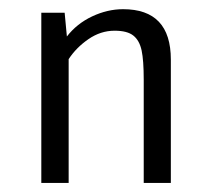

<svg xmlns="http://www.w3.org/2000/svg" viewBox="-20 -402 466 422"><path d="M70.8 -374H122.1L127 -321.8Q148.9 -350.1 182.6 -366Q216.3 -381.8 250.5 -381.8Q355.5 -381.8 355.5 -271V0H295.9V-227.1Q295.9 -269 291.3 -291Q286.6 -313 273.2 -323.7Q259.8 -334.5 231.9 -334.5Q201.2 -334.5 174.3 -315.9Q147.5 -297.4 130.9 -272V0H70.8Z"/></svg>

Font: Amiri Typewriter
Style: Regular
Weight: 400
Monospace: yes
Designer: Khaled Hosny
Version: Version 1.1